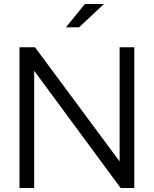

<svg xmlns="http://www.w3.org/2000/svg" viewBox="-20 -935 765 955"><path d="M77 -700H154L575 -132V-700H648V0H580L150 -583V0H77ZM402 -915H497L373 -799H308Z"/></svg>

Font: Red Hat Display
Style: Regular
Weight: 400
Designer: Pentagram / MCKL
Foundry: Pentagram / MCKL
Version: Version 1.003; Red Hat Display